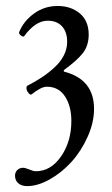

<svg xmlns="http://www.w3.org/2000/svg" viewBox="-20 -445 380 649"><path d="M71.8 184.1Q52.7 184.1 41.7 174.3Q30.8 164.6 30.8 148.9Q30.8 137.2 38.6 129.6Q46.4 122.1 58.1 122.1Q64.9 122.1 78.9 127.9Q92.8 133.8 101.1 133.8Q151.9 133.8 186.5 83.5Q221.2 33.2 221.2 -36.1Q221.2 -86.4 199.7 -119.1Q178.2 -151.9 138.2 -151.9Q119.1 -151.9 86.9 -126Q82.5 -123.5 76.9 -129.9Q71.3 -136.2 69.8 -143.6Q68.4 -150.9 71.8 -154.8Q100.1 -169.4 121.8 -183.8Q143.6 -198.2 164.1 -217Q184.6 -235.8 195.8 -257.8Q207 -279.8 207 -303.2Q207 -337.4 189.5 -356.2Q171.9 -375 141.1 -375Q100.1 -375 62 -323.2Q58.6 -318.8 50.5 -325.2Q42.5 -331.5 44.9 -336.9Q60.1 -374 95.2 -399.4Q130.4 -424.8 174.8 -424.8Q219.7 -424.8 249.8 -399.7Q279.8 -374.5 279.8 -328.1Q279.8 -290.5 259.8 -265.1Q239.7 -239.7 195.8 -208V-203.1Q297.9 -177.2 297.9 -77.1Q297.9 -30.8 276.1 17.6Q254.4 65.9 221.7 102.1Q189 138.2 148.4 161.1Q107.9 184.1 71.8 184.1Z"/></svg>

Font: Junicode SmCond
Style: Regular
Weight: 400
Width: 4
Designer: Peter S. Baker
Version: Version 2.206